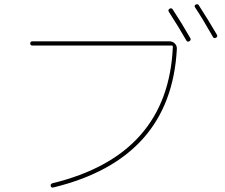

<svg xmlns="http://www.w3.org/2000/svg" viewBox="-20 -871 1040 889"><path d="M129.9 -660.2Q120.1 -660.2 120.1 -669.9Q120.1 -679.7 129.9 -679.7H764.6Q779.3 -679.7 789.6 -669.4Q799.8 -659.2 798.8 -643.6Q771.5 -134.8 226.6 -2.9Q216.8 -1 214.8 -9.8Q212.9 -19.5 222.7 -22.5Q758.8 -152.3 780.3 -654.3Q780.3 -660.2 775.4 -660.2ZM842.8 -683.6Q809.6 -742.2 761.7 -816.4Q756.8 -825.2 764.6 -830.1Q773.4 -835.9 779.3 -828.1Q822.3 -762.7 861.3 -694.3Q866.2 -685.5 856.9 -680.2Q847.7 -674.8 842.8 -683.6ZM900.4 -846.7Q948.2 -772.5 984.4 -710Q989.3 -701.2 980 -696.3Q970.7 -691.4 965.8 -700.2Q916 -788.1 883.8 -835.9Q877.9 -844.7 885.7 -849.6Q895.5 -854.5 900.4 -846.7Z"/></svg>

Font: Rounded-X Mgen+ 2m thin
Style: Regular
Weight: 100
Designer: [Source Han Sans]
Ryoko NISHIZUKA  (kana & ideographs); Paul D. Hunt (Latin, Greek & Cyrillic); Wenlong ZHANG  (bopomofo
Version: Version 1.059.20150602